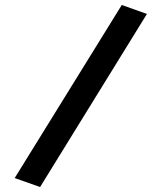

<svg xmlns="http://www.w3.org/2000/svg" viewBox="-20 -733 610 771"><path d="M141 18 39 -18 469 -713 570 -677Z"/></svg>

Font: Titillium Web SemiBold
Style: Italic
Weight: 600
Italic angle: -13°
Version: Version 1.002;PS 57.000;hotconv 1.0.70;makeotf.lib2.5.55311